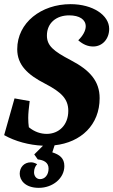

<svg xmlns="http://www.w3.org/2000/svg" viewBox="-22 -695 546 925"><path d="M355 -501C379 -480 402 -471 427 -471C471 -471 504 -507 504 -556C504 -622 425 -675 318 -675C177 -675 61 -586 61 -458C61 -382 111 -335 195 -292C274 -251 307 -218 307 -161C307 -92 261 -50 203 -50C175 -50 145 -59 117 -82C115 -96 114 -110 114 -127C114 -150 117 -175 121 -208L48 -221L-2 -44C51 -14 118 4 185 7L143 49L160 73C189 76 212 88 212 117C212 148 194 168 171 168C154 168 142 154 142 135C142 119 148 105 157 96C144 89 136 87 127 87C94 87 73 111 73 142C73 172 98 210 165 210C232 210 288 164 288 105C288 67 265 50 230 39L241 5C369 -9 458 -94 458 -222C458 -304 411 -357 319 -405C235 -449 204 -475 204 -524C204 -584 249 -621 311 -621C361 -621 391 -601 391 -568C391 -547 377 -522 355 -501Z"/></svg>

Font: Caladea
Style: Bold Italic
Weight: 700
Italic angle: -9°
Designer: Carolina Giovagnoli and Andres Torresi
Foundry: Carolina Giovagnoli & Andres Torresi
Version: Version 1.001;hotconv 1.0.109;makeotfexe 2.5.65596